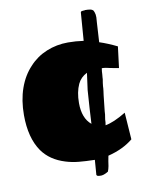

<svg xmlns="http://www.w3.org/2000/svg" viewBox="-93 -818 780 996"><g transform="rotate(-10 296.5 -320.0)"><path d="M339 108Q334 103 334 103L340 24Q292 23 256 19.5Q220 16 188 6Q109 -18 68 -76Q18 -148 18 -268Q18 -346 40 -408.5Q62 -471 103 -514Q141 -556 194.5 -578Q248 -600 308 -600Q350 -600 390 -594L401 -739Q401 -746 406.5 -747.5Q412 -749 423 -749V-750Q441 -750 451.5 -748Q462 -746 468 -739Q472 -732 475 -718L476 -703Q476 -697 474 -675L468 -573Q511 -559 560 -535L546 -423L503 -431Q477 -438 458 -438Q455 -420 455 -408L454 -396Q454 -395 453.5 -391.5Q453 -388 453 -381Q451 -372 450 -362.5Q449 -353 448 -345Q448 -335 446 -320Q444 -305 443 -298L434 -215L433 -199Q431 -190 429 -173Q429 -158 426 -143Q471 -151 535 -190L545 -48Q493 -5 413 15Q407 44 404 68Q401 84 396 96Q370 112 353 110Q347 110 339 108ZM366 -339 378 -428Q344 -411 329 -379Q310 -338 310 -280Q310 -200 355 -163Q358 -228 366 -339Z"/></g></svg>

Font: Sigmar One
Style: Regular
Weight: 400
Designer: Vernon Adams
Foundry: Vernon Adams
Version: Version 2.000